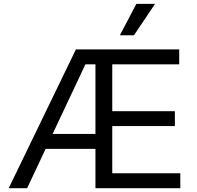

<svg xmlns="http://www.w3.org/2000/svg" viewBox="-20 -986 1030 1006"><path d="M792.6 -965.9 681.8 -801.1H608L694.6 -965.9ZM568.2 -78.1H924.7V0H480.1V-206H219.1L122.2 0H25.6L377.8 -727.3H919V-649.1H568.2V-403.4H896.3V-325.3H568.2ZM255.7 -284.1H480.1V-649.1H427.6Z"/></svg>

Font: TID UI
Style: Regular
Weight: 400
Designer: The TID Project Authors
Foundry: Bakken & Bæck
Version: Version 1.001;hotconv 1.0.109;makeotfexe 2.5.65596